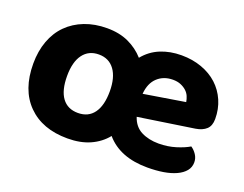

<svg xmlns="http://www.w3.org/2000/svg" viewBox="-86 -659 1065 837"><g transform="rotate(20 446.5 -240.5)"><path d="M285 -496Q342 -496 385 -476Q428 -456 458 -422Q489 -460 533 -478Q577 -496 630 -496Q681 -496 724 -480.5Q767 -465 797.5 -437Q828 -409 845 -370Q862 -331 862 -285Q862 -253 844.5 -237Q827 -221 796 -216L537 -177Q551 -135 585.5 -117.5Q620 -100 666 -100Q708 -100 745 -111.5Q782 -123 805 -137Q820 -127 830.5 -111Q841 -95 841 -76Q841 -53 827 -36Q813 -19 788 -7.5Q763 4 729.5 9.5Q696 15 656 15Q528 15 463 -61Q434 -25 389.5 -5Q345 15 285 15Q168 15 101 -52.5Q34 -120 34 -241Q34 -299 51.5 -346.5Q69 -394 102 -427Q135 -460 181.5 -478Q228 -496 285 -496ZM290 -376Q243 -376 217 -341Q191 -306 191 -241Q191 -174 216.5 -139.5Q242 -105 290 -105Q338 -105 363.5 -140Q389 -175 389 -241Q389 -305 363 -340.5Q337 -376 290 -376ZM631 -383Q588 -383 559.5 -356.5Q531 -330 527 -280L718 -311Q716 -324 710.5 -337Q705 -350 694 -360Q683 -370 667.5 -376.5Q652 -383 631 -383Z"/></g></svg>

Font: Baloo Chettan 2
Style: Bold
Weight: 700
Designer: Maithili Shingre, Unnati Kotecha and Ek Type
Foundry: Ek Type
Version: Version 1.640;hotconv 1.0.111;makeotfexe 2.5.65597; ttfautoh